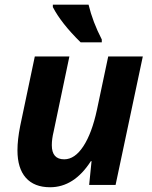

<svg xmlns="http://www.w3.org/2000/svg" viewBox="-20 -786 644 816"><path d="M322.8 -606Q240.2 -687 204.6 -755.9V-766.1H356.4Q374 -692.9 412.6 -618.2V-606ZM200.2 -168.9Q200.2 -108.9 252.9 -108.9Q297.9 -108.9 334.2 -164.3Q370.6 -219.7 392.1 -319.8L439.9 -545.9H586.9L471.2 0H358.9L369.1 -101.1H366.2Q294.9 9.8 192.9 9.8Q125.5 9.8 89.8 -30.5Q54.2 -70.8 54.2 -147Q54.2 -192.4 65.9 -251L127.9 -545.9H274.9L208 -227.1Q200.2 -195.3 200.2 -168.9Z"/></svg>

Font: Open Sans Hebrew
Style: Bold Italic
Weight: 700
Italic angle: -12°
Foundry: Ascender Corporation, Yanek Iontef
Version: Version 2.001;PS 002.001;hotconv 1.0.70;makeotf.lib2.5.58329